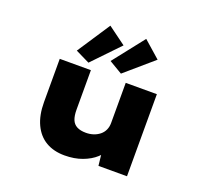

<svg xmlns="http://www.w3.org/2000/svg" viewBox="-140 -998 1253 1176"><g transform="rotate(20 486.0 -410.5)"><path d="M393 11Q322 11 271 -19Q220 -49 192 -108.5Q164 -168 164 -253V-535H367V-278Q367 -238 377 -213Q387 -188 410 -176Q433 -164 469 -164Q495 -164 517.5 -171.5Q540 -179 557.5 -193Q575 -207 584.5 -227.5Q594 -248 594 -273V-535H797V0H611L599 -108L637 -120Q626 -88 592.5 -57.5Q559 -27 508 -8Q457 11 393 11ZM547 -578 461 -629 620 -831 729 -735ZM337 -573 245 -618 386 -832 503 -746Z"/></g></svg>

Font: Lexend Tera Black
Style: Regular
Weight: 900
Version: Version 1.007